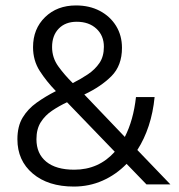

<svg xmlns="http://www.w3.org/2000/svg" viewBox="-20 -678 659 706"><path d="M259.5 -658Q309 -658 347 -638Q385 -618 406.8 -582.8Q428.5 -547.5 428.5 -502Q428.5 -437 390 -398.2Q351.5 -359.5 290 -330.5L439 -174.5Q470.5 -236 480 -321H548.5Q543 -264.5 526.8 -215.2Q510.5 -166 485 -126.5L606.5 0H518.5L445.5 -75.5Q406.5 -35.5 357.2 -13.8Q308 8 251.5 8Q157 8 100.5 -39.8Q44 -87.5 44 -166Q44 -213.5 63.2 -245.5Q82.5 -277.5 114.8 -300.5Q147 -323.5 185.5 -343Q151 -378.5 126.2 -417Q101.5 -455.5 101.5 -504.5Q101.5 -572 145.8 -615Q190 -658 259.5 -658ZM171.5 -505Q171.5 -465.5 194.5 -433.8Q217.5 -402 247.5 -372.5Q277.5 -387.5 303.5 -405Q329.5 -422.5 345.8 -446.5Q362 -470.5 362 -506Q362 -547 334.5 -572.5Q307 -598 262 -598Q220.5 -598 196 -572.8Q171.5 -547.5 171.5 -505ZM114 -166Q114 -113 150 -83.5Q186 -54 253 -54Q343 -54 402 -120L226.5 -302Q197.5 -288.5 171.8 -271.2Q146 -254 130 -228.8Q114 -203.5 114 -166Z"/></svg>

Font: Overused Grotesk Book
Style: Regular
Weight: 375
Version: Version 0.004